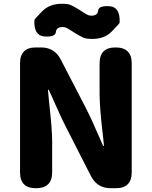

<svg xmlns="http://www.w3.org/2000/svg" viewBox="-20 -996 804 1016"><path d="M170 0Q86 0 86 -84V-661Q86 -745 170 -745H197Q268 -745 301 -682L433 -427Q453 -388 471 -348L520 -237Q526 -223 528.5 -223Q531 -223 530 -228L526 -266Q507 -424 507 -498V-661Q507 -745 591 -745Q677 -745 677 -661V-84Q677 0 593 0H566Q495 0 462 -63L331 -320Q311 -359 293 -399L244 -508Q238 -522 235.5 -522Q233 -522 234 -517L240 -453Q256 -313 256 -247V-84Q256 0 170 0ZM469 -790Q437 -790 422 -796.5Q407 -803 384 -817Q360 -831 343.5 -842Q327 -853 312 -853Q278 -853 275.5 -826Q273 -799 215 -803Q158 -807 162 -890Q162 -894 204 -937Q243 -976 307 -976Q339 -976 354 -969.5Q369 -963 392 -949Q415 -935 431.5 -924Q448 -913 463 -913Q497 -913 499.5 -940Q502 -967 560 -963Q617 -959 613 -876Q613 -872 571 -829Q533 -790 469 -790Z"/></svg>

Font: Resource Han Rounded JP Heavy
Style: Regular
Weight: 900
Designer: Cyano Hao (round all glyphs); Ryoko NISHIZUKA 西塚涼子 (kana, bopomofo & ideographs); Paul D. Hunt (Latin, Greek & Cyrillic)
Foundry: Cyano Hao
Version: 0.990